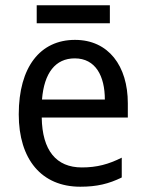

<svg xmlns="http://www.w3.org/2000/svg" viewBox="-20 -697 550 727"><path d="M396 -677H119V-609H396ZM264 -546C132 -546 51 -443 51 -264C51 -94 137 10 284 10C347 10 392 -1 441 -25V-100C391 -75 347 -63 290 -63C193 -63 140 -127 138 -252H464V-306C464 -447 391 -546 264 -546ZM263 -476C342 -476 377 -409 377 -320H139C147 -421 190 -476 263 -476Z"/></svg>

Font: Noto Sans Gurmukhi UI SemiCondensed
Style: Regular
Weight: 400
Width: 4
Designer: Jelle Bosma - Monotype Design Team
Foundry: Monotype Imaging Inc.
Version: Version 2.004